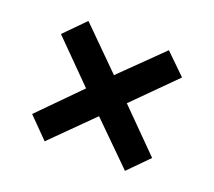

<svg xmlns="http://www.w3.org/2000/svg" viewBox="-84 -685 741 664"><g transform="rotate(20 286.0 -353.0)"><path d="M433 -575 508 -502 359 -353 506 -205 433 -131 284 -278 137 -132 64 -206 209 -353 63 -500 137 -575 284 -429Z"/></g></svg>

Font: Noto Sans Bamum
Style: Regular
Weight: 400
Designer: Monotype Design Team
Foundry: Monotype Imaging Inc.
Version: Version 2.001